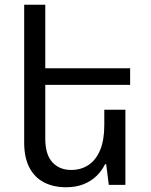

<svg xmlns="http://www.w3.org/2000/svg" viewBox="-20 -780 637 810"><path d="M509 -317V0H439L428 -87H423Q410 -60 387.5 -38Q365 -16 333 -3Q301 10 259 10Q205 10 165 -11Q125 -32 103.5 -74Q82 -116 82 -178V-760H171V-195Q171 -128 201 -95.5Q231 -63 280 -63Q322 -63 353.5 -84Q385 -105 402.5 -147Q420 -189 420 -252V-317ZM126 -492H529V-422H126Z"/></svg>

Font: Noto Sans Armenian
Style: Regular
Weight: 400
Designer: Monotype Design Team
Foundry: Monotype Imaging Inc.
Version: Version 2.007